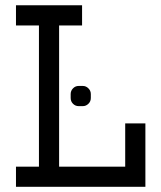

<svg xmlns="http://www.w3.org/2000/svg" viewBox="-20 -719 621 739"><path d="M461.9 -244.1H539.6V0H41.5V-77.6H129.9V-621.1H41.5V-698.7H295.9V-621.1H207.5V-77.6H461.9ZM282.7 -310.5Q270 -310.5 261 -319.6Q252 -328.6 252 -341.8V-356.9Q252 -369.6 261 -378.9Q270 -388.2 282.7 -388.2H298.8Q311 -388.2 320.3 -378.9Q329.6 -369.6 329.6 -356.9V-341.8Q329.6 -328.6 320.3 -319.6Q311 -310.5 298.8 -310.5Z"/></svg>

Font: Turpis
Style: Regular
Weight: 400
Designer: GGBotNet
Foundry: f0n7
Version: 1.00